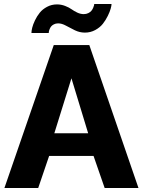

<svg xmlns="http://www.w3.org/2000/svg" viewBox="-20 -934 710 954"><path d="M269 -817.9Q256.8 -817.9 247.6 -813Q238.3 -808.1 233.6 -802Q229 -795.9 226.1 -788.1Q223.1 -780.3 222.7 -776.1Q222.2 -772 222.2 -770H136.2Q136.2 -780.3 140.1 -796.4Q144 -812.5 153.8 -833Q163.6 -853.5 177.5 -870.8Q191.4 -888.2 213.9 -900.1Q236.3 -912.1 263.2 -912.1Q284.2 -912.1 303.7 -904.5Q323.2 -897 335.7 -887.9Q348.1 -878.9 364.3 -871.3Q380.4 -863.8 396 -863.8Q408.7 -863.8 418.9 -868.9Q429.2 -874 434.3 -880.6Q439.5 -887.2 442.9 -895Q446.3 -902.8 447.3 -907.5Q448.2 -912.1 448.2 -914.1H534.2Q534.2 -906.2 530 -891.1Q525.9 -876 515.6 -855Q505.4 -834 491 -815.7Q476.6 -797.4 453.1 -784.7Q429.7 -772 401.9 -772Q376 -772 352.3 -783.4Q328.6 -794.9 307.9 -806.4Q287.1 -817.9 269 -817.9ZM247.1 -710H423.8L668 0H500L444.8 -159.2H224.1L169.9 0H2ZM418 -272 335 -544.9 250 -272Z"/></svg>

Font: Raleway-v4020 ExtraBold
Style: Regular
Weight: 800
Designer: Matt McInerney, Pablo Impallari, Rodrigo Fuenzalida
Foundry: Matt McInerney, Pablo Impallari, Rodrigo Fuenzalida
Version: Version 4.020;PS 004.020;hotconv 1.0.88;makeotf.lib2.5.64775